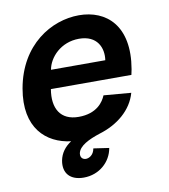

<svg xmlns="http://www.w3.org/2000/svg" viewBox="-79 -583 729 829"><g transform="rotate(-10 285.5 -169.0)"><path d="M222 178C290 178 342 131 352 71L284 61C279 91 257 100 245 100C233 100 220 92 223 72C229 40 273 19 322 3C402 -21 467 -74 487 -147L367 -157C356 -130 326 -84 246 -84C166 -84 134 -140 148 -223H501L506 -247C538 -434 442 -516 322 -516C202 -516 61 -434 28 -247C-2 -77 88 1 195 14C166 33 148 58 142 89C132 144 163 178 222 178ZM163 -305C172 -358 225 -416 305 -416C385 -416 409 -358 401 -305Z"/></g></svg>

Font: Uncut Sans Semibold
Style: Italic
Weight: 600
Italic angle: -10°
Designer: Kasper Nordkvist
Foundry: Uncut Type
Version: Version 1.111;FEAKit 1.0